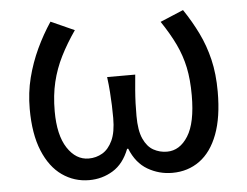

<svg xmlns="http://www.w3.org/2000/svg" viewBox="-45 -612 872 679"><g transform="rotate(-5 391.0 -272.0)"><path d="M245.6 13.4Q192.5 13.4 149.7 -16.6Q106.9 -46.6 82.2 -106.6Q57.4 -166.6 57.4 -255.8Q57.4 -313.6 70.7 -366Q84.1 -418.4 106.6 -466.5Q129.2 -514.6 157.4 -556.8L240.7 -519.4Q210 -475.2 188.6 -432.5Q167.1 -389.8 155.9 -343.1Q144.7 -296.3 144.7 -239.7Q144.7 -155 174.8 -109Q205 -62.9 250.3 -62.9Q276.8 -62.9 299 -75.9Q321.2 -89 335 -118.5Q348.8 -148 348.8 -198.1Q348.8 -220.8 348 -243.2Q347.2 -265.6 345.4 -290.5Q343.7 -315.5 339.9 -344.2H439.7Q436.9 -315.5 434.9 -290.5Q432.9 -265.6 432.1 -243.2Q431.4 -220.8 431.4 -198.1Q431.4 -146.4 444.8 -116.9Q458.2 -87.4 480.3 -75.1Q502.4 -62.9 528.1 -62.9Q573.6 -62.9 603 -109.6Q632.5 -156.3 632.5 -253.9Q632.5 -309.9 623.5 -353Q614.4 -396.1 595.3 -436.3Q576.1 -476.6 545.4 -522.2L627.9 -556.8Q657.2 -513.3 678.9 -468.7Q700.7 -424.1 712.9 -373.1Q725.1 -322.1 725.1 -258.6Q725.1 -167.9 702.2 -107.5Q679.4 -47.2 637.7 -16.9Q596 13.4 540.3 13.4Q493.5 13.4 453.3 -10Q413.1 -33.4 392.2 -85.2H388.2Q368.2 -33.4 330 -10Q291.7 13.4 245.6 13.4Z"/></g></svg>

Font: Noto Sans JP
Style: Regular
Weight: 100
Designer: Ryoko NISHIZUKA 西塚涼子 (kana, bopomofo & ideographs); Paul D. Hunt (Latin, Greek & Cyrillic); Sandoll Communications 산돌커뮤니
Foundry: Adobe
Version: Version 2.004;hotconv 1.0.118;makeotfexe 2.5.65603